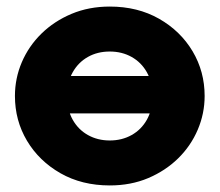

<svg xmlns="http://www.w3.org/2000/svg" viewBox="-20 -550 669 585"><path d="M161.5 -204.5V-318.5H469.5V-204.5ZM314.5 15Q229.5 15 164.2 -22.2Q99 -59.5 62.2 -121.2Q25.5 -183 25.5 -257.5Q25.5 -311.5 46.5 -360.5Q67.5 -409.5 106.2 -447.5Q145 -485.5 198 -507.8Q251 -530 314.5 -530Q399.5 -530 464.8 -492.8Q530 -455.5 566.8 -393.8Q603.5 -332 603.5 -257.5Q603.5 -204 582.5 -154.8Q561.5 -105.5 522.8 -67.5Q484 -29.5 431.2 -7.2Q378.5 15 314.5 15ZM314.5 -122Q351.5 -122 381 -138.5Q410.5 -155 427.5 -185.2Q444.5 -215.5 444.5 -257.5Q444.5 -299.5 427.5 -329.8Q410.5 -360 381 -376.5Q351.5 -393 314.5 -393Q277 -393 247.8 -376.5Q218.5 -360 201.5 -329.8Q184.5 -299.5 184.5 -257.5Q184.5 -215.5 201.5 -185.2Q218.5 -155 248 -138.5Q277.5 -122 314.5 -122Z"/></svg>

Font: Geologica Roman ExtraBold
Style: Regular
Weight: 800
Designer: Sindre Bremnes, Frode Helland
Foundry: Monokrom Skriftforlag AS
Version: Version 1.010;gftools[0.9.28]